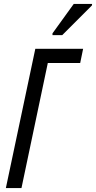

<svg xmlns="http://www.w3.org/2000/svg" viewBox="-20 -964 492 984"><path d="M249 -793V-784H299L451 -936L452 -944H358ZM10 0H90L225 -641H391L406 -714H161Z"/></svg>

Font: Noto Sans ExtraCondensed
Style: Italic
Weight: 400
Width: 2
Italic angle: -12°
Designer: Monotype Design Team
Foundry: Monotype Imaging Inc.
Version: Version 2.013